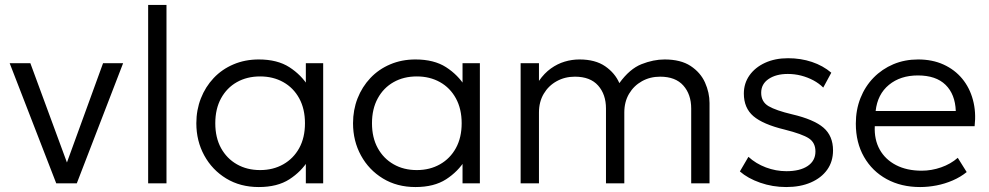

<svg xmlns="http://www.w3.org/2000/svg" viewBox="-20 -740 3994 775"><path d="M207 0 19 -485H102.5L258 -63H242.5L396 -485H477L290 0Z M578 0V-720H652V0Z M1024.5 15Q950 15 893.2 -19.5Q836.5 -54 804.5 -112.5Q772.5 -171 772.5 -242.5Q772.5 -296 790.8 -342.8Q809 -389.5 842.5 -425Q876 -460.5 922.5 -480.2Q969 -500 1024.5 -500Q1099.5 -500 1148 -468.8Q1196.5 -437.5 1225.5 -390.5L1214.5 -374.5V-485H1284.5V0H1214.5V-110.5L1225.5 -94.5Q1196.5 -47.5 1148 -16.2Q1099.5 15 1024.5 15ZM1030 -53.5Q1082.5 -53.5 1123.5 -76.8Q1164.5 -100 1187.8 -142.2Q1211 -184.5 1211 -242.5Q1211 -300.5 1187.8 -343Q1164.5 -385.5 1123.5 -408.5Q1082.5 -431.5 1030 -431.5Q977 -431.5 936.2 -408.5Q895.5 -385.5 872.2 -343Q849 -300.5 849 -242.5Q849 -184.5 872.2 -142.2Q895.5 -100 936.2 -76.8Q977 -53.5 1030 -53.5Z M1657 15Q1582.5 15 1525.8 -19.5Q1469 -54 1437 -112.5Q1405 -171 1405 -242.5Q1405 -296 1423.2 -342.8Q1441.5 -389.5 1475 -425Q1508.5 -460.5 1555 -480.2Q1601.5 -500 1657 -500Q1732 -500 1780.5 -468.8Q1829 -437.5 1858 -390.5L1847 -374.5V-485H1917V0H1847V-110.5L1858 -94.5Q1829 -47.5 1780.5 -16.2Q1732 15 1657 15ZM1662.5 -53.5Q1715 -53.5 1756 -76.8Q1797 -100 1820.2 -142.2Q1843.5 -184.5 1843.5 -242.5Q1843.5 -300.5 1820.2 -343Q1797 -385.5 1756 -408.5Q1715 -431.5 1662.5 -431.5Q1609.5 -431.5 1568.8 -408.5Q1528 -385.5 1504.8 -343Q1481.5 -300.5 1481.5 -242.5Q1481.5 -184.5 1504.8 -142.2Q1528 -100 1568.8 -76.8Q1609.5 -53.5 1662.5 -53.5Z M2081.5 0V-485H2155.5V-413.5Q2177 -444.5 2203.5 -463.5Q2230 -482.5 2259.2 -491.2Q2288.5 -500 2319 -500Q2383 -500 2422.8 -472.5Q2462.5 -445 2480 -404.5Q2521.5 -462 2569.5 -481Q2617.5 -500 2662.5 -500Q2727.5 -500 2767.5 -473.8Q2807.5 -447.5 2825.8 -406.8Q2844 -366 2844 -324V0H2770V-302Q2770 -359 2738.2 -394.8Q2706.5 -430.5 2644.5 -430.5Q2604 -430.5 2571.2 -412.2Q2538.5 -394 2519.2 -361.5Q2500 -329 2500 -286V0H2426V-302Q2426 -359 2394.2 -394.8Q2362.5 -430.5 2300.5 -430.5Q2260 -430.5 2227 -412.2Q2194 -394 2174.8 -361.5Q2155.5 -329 2155.5 -286V0Z M3153.5 15Q3098.5 15 3048.5 -2.5Q2998.5 -20 2966.5 -48L3001 -107Q3031 -79.5 3071.5 -64.2Q3112 -49 3154 -49Q3209 -49 3240.2 -70Q3271.5 -91 3271.5 -128.5Q3271.5 -164 3245 -181.5Q3218.5 -199 3147 -217Q3060 -238 3021.2 -271Q2982.5 -304 2982.5 -362.5Q2982.5 -403.5 3005.2 -435.8Q3028 -468 3068.2 -486.5Q3108.5 -505 3161 -505Q3212.5 -505 3257.2 -490Q3302 -475 3335.5 -446.5L3303 -386.5Q3286 -403.5 3263 -415.8Q3240 -428 3213.8 -434.8Q3187.5 -441.5 3160 -441.5Q3112.5 -441.5 3082.5 -421.2Q3052.5 -401 3052.5 -365.5Q3052.5 -329 3082.2 -311.5Q3112 -294 3177.5 -278.5Q3265 -258 3303.8 -224.8Q3342.5 -191.5 3342.5 -133Q3342.5 -88 3319 -55Q3295.5 -22 3253 -3.5Q3210.5 15 3153.5 15Z M3694 15Q3617.5 15 3559 -17Q3500.5 -49 3467.5 -106.8Q3434.5 -164.5 3434.5 -241Q3434.5 -296.5 3453.2 -344Q3472 -391.5 3506.2 -426.5Q3540.5 -461.5 3586.2 -480.8Q3632 -500 3686 -500Q3743.5 -500 3788.5 -479.5Q3833.5 -459 3863.8 -422.5Q3894 -386 3907.2 -336.8Q3920.5 -287.5 3914 -230.5H3511Q3508.5 -176.5 3531 -136.2Q3553.5 -96 3597 -73.5Q3640.5 -51 3700.5 -51Q3740 -51 3778.8 -64.5Q3817.5 -78 3846 -103L3882 -45.5Q3857.5 -25.5 3825.8 -11.8Q3794 2 3760.2 8.5Q3726.5 15 3694 15ZM3514.5 -292H3838Q3835.5 -359.5 3796.8 -397.5Q3758 -435.5 3685 -435.5Q3614.5 -435.5 3568.2 -397.5Q3522 -359.5 3514.5 -292Z"/></svg>

Font: Geologica Cursive ExtraLight
Style: Regular
Weight: 250
Designer: Sindre Bremnes, Frode Helland
Foundry: Monokrom Skriftforlag AS
Version: Version 1.010;gftools[0.9.28]